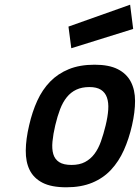

<svg xmlns="http://www.w3.org/2000/svg" viewBox="-20 -785 594 816"><path d="M382 -510Q443 -510 480.5 -491Q518 -472 536 -437.5Q554 -403 554 -356Q554 -309 541 -252Q528 -195 506.5 -147Q485 -99 452 -63.5Q419 -28 372 -8.5Q325 11 262 11Q198 11 160.5 -8.5Q123 -28 106 -62.5Q89 -97 89.5 -145.5Q90 -194 104 -253Q117 -310 138.5 -357Q160 -404 193 -438Q226 -472 272.5 -491Q319 -510 382 -510ZM284 -84Q318 -84 341.5 -96.5Q365 -109 381.5 -131Q398 -153 409 -184Q420 -215 429 -252Q438 -289 440 -319Q442 -349 434.5 -370.5Q427 -392 409 -403.5Q391 -415 360 -415Q328 -415 304.5 -404Q281 -393 264 -372Q247 -351 235.5 -321Q224 -291 215 -253Q206 -215 203 -183.5Q200 -152 206.5 -130Q213 -108 231.5 -96Q250 -84 284 -84ZM533 -765 546 -662 283 -580 271 -672Z"/></svg>

Font: Panefresco 750wt
Style: Italic
Weight: 750
Foundry: Campivisivi & Chank Co
Version: Version 1.000